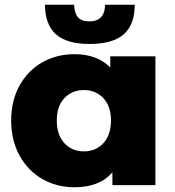

<svg xmlns="http://www.w3.org/2000/svg" viewBox="-20 -779 735 808"><path d="M634 -542V0H453V-54Q400 9 293 9Q219 9 158.5 -25.5Q98 -60 62.5 -124Q27 -188 27 -272Q27 -356 62.5 -419.5Q98 -483 158.5 -517Q219 -551 293 -551Q389 -551 444 -495V-542ZM447 -272Q447 -332 415 -366Q383 -400 333 -400Q283 -400 251 -366Q219 -332 219 -272Q219 -211 251 -176.5Q283 -142 333 -142Q383 -142 415 -176.5Q447 -211 447 -272ZM169 -759H292Q293 -724 308 -706.5Q323 -689 356 -689Q389 -689 405.5 -707Q422 -725 422 -759H547Q547 -675 500.5 -634.5Q454 -594 357 -594Q261 -594 215.5 -634.5Q170 -675 169 -759Z"/></svg>

Font: Montserrat Alternates ExtraBold
Style: Regular
Weight: 800
Designer: Julieta Ulanovsky
Foundry: Julieta Ulanovsky
Version: Version 7.200